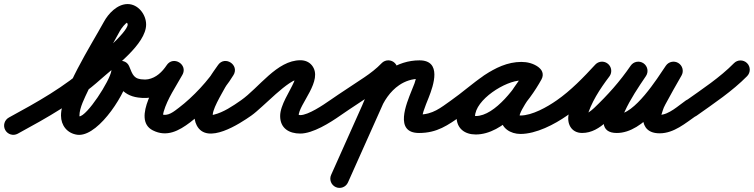

<svg xmlns="http://www.w3.org/2000/svg" viewBox="-64 -604 3679 937"><path d="M-38.5 30.5C-26.6 52.3 0.7 60.4 22.5 48.5C167 -30.1 305.3 -107.6 429 -218.5C492.4 -275.2 649.1 -388.3 649.1 -484.4C649.1 -533.4 610.2 -584.2 558.9 -584.2C508.5 -584.2 464.3 -537.7 442.2 -496.1C442.2 -496.1 442.3 -496.2 442.4 -496.3C442.5 -496.5 442.5 -496.6 442.5 -496.6C379.4 -381.5 233.7 -155.4 233.7 -39.9C233.7 8.4 264.2 46.8 312.8 53.6C315.9 54 319 54.2 322.1 54.2C423.9 54.2 555.8 -157 568.5 -245.6C568.5 -245.6 568.6 -246.2 568.7 -246.7C568.7 -247.3 568.8 -247.9 568.8 -247.9C569.1 -251.6 569.5 -255.3 569.8 -258.9C571.9 -281.7 545.9 -289 521.6 -285.4C497.3 -281.7 474.7 -267.1 483.4 -245.9C514.5 -170 550 -126.4 640.6 -126C665.4 -125.9 685.7 -146 685.8 -170.8C685.9 -195.7 665.8 -215.9 641 -216C588.5 -216.2 583.4 -239.2 566.6 -280.1C557.9 -301.2 537.4 -309.4 518.4 -306.5C499.5 -303.7 482.3 -289.8 480.2 -267.1C479.9 -263.4 479.5 -259.7 479.2 -256.1C479.2 -256.1 479.3 -256.7 479.3 -257.3C479.4 -257.8 479.5 -258.4 479.5 -258.4C472.4 -209.8 360.2 -35.8 322.1 -35.8C321.8 -35.8 322.7 -35.8 322.9 -35.8C323.5 -35.8 324 -35.7 324.5 -35.7C324.8 -35.6 325.5 -35.5 325.2 -35.6C324.2 -35.7 323.7 -37.4 323.7 -39.9C323.7 -78.3 350.1 -128.1 365.9 -162C412.5 -261.8 468.6 -356.9 521.5 -453.4C521.5 -453.4 521.5 -453.5 521.6 -453.7C521.7 -453.8 521.8 -453.9 521.8 -453.9C527.2 -464.3 550 -494.2 558.9 -494.2C560.9 -494.2 552.3 -497.6 553.5 -496.1C556.1 -492.9 559.1 -488.4 559.1 -484.4C559.1 -445.2 396.7 -310.4 369 -285.5C250.6 -179.4 117.7 -105.8 -20.5 -30.5C-42.3 -18.6 -50.4 8.7 -38.5 30.5Z M586 -171.9C585.5 -147 605.3 -126.5 630.1 -126C645.4 -125.7 660.2 -125.9 675.3 -128.8C739.3 -140.8 788.9 -182.7 824.4 -236C840.4 -260 828.2 -284.3 808.5 -296.3C788.8 -308.3 761.7 -308 747.7 -282.9C708.4 -212.3 576 -21.7 681.6 32.1C750 66.9 809.4 34.3 864.2 -7.1C939.9 -64.4 1026.7 -156.7 1075.5 -237.8C1090.5 -262.6 1079.9 -286.8 1061.5 -298.7C1043 -310.7 1016.6 -310.5 1000.1 -286.7C985.4 -265.6 969.7 -244.7 956.9 -222.3C956.9 -222.3 956.7 -222 956.5 -221.6C956.3 -221.3 956.2 -220.9 956.2 -220.9C923 -157.7 859.7 -63.5 895.9 7.5C895.9 7.5 895.9 7.5 895.9 7.5C895.9 7.5 895.9 7.5 895.9 7.5C946.1 105.5 1106.8 -0.9 1162.8 -40.1C1183.2 -54.4 1188.1 -82.5 1173.9 -102.8C1159.6 -123.2 1131.5 -128.1 1111.2 -113.9C1072.6 -86.9 1025.8 -55.3 979.4 -44.3C977.3 -43.9 975.3 -43.4 973.2 -43C970.6 -42.6 963 -43.6 965.4 -42.5C969.9 -40.4 978.7 -28.3 976.1 -33.5C976.1 -33.5 976.1 -33.5 976.1 -33.5C976.1 -33.5 976.1 -33.5 976.1 -33.5C963.3 -58.4 1019.8 -148.6 1035.8 -179.1C1035.8 -179.1 1035.7 -178.7 1035.5 -178.4C1035.3 -178 1035.1 -177.7 1035.1 -177.7C1046.5 -197.7 1060.8 -216.4 1073.9 -235.3C1090.5 -259.1 1079.1 -283.8 1059.9 -296.3C1040.6 -308.8 1013.4 -309.1 998.5 -284.2C955.5 -212.9 876.4 -129.3 809.8 -78.9C786.4 -61.2 753.5 -32.2 722.4 -48.1C723.7 -47.2 724.9 -46.4 726.1 -45.5C728.9 -42.9 729.5 -41.6 731 -38.4C731.9 -36.3 731.1 -41.3 731.5 -44.3C732.2 -49.4 733.4 -54.2 734.8 -59.2C753.4 -122.9 794.1 -181.1 826.3 -239.1C840.3 -264.3 829.1 -288 810.4 -299.4C791.7 -310.8 765.5 -309.9 749.6 -286C727.7 -253.2 698.4 -224.7 658.7 -217.2C649.7 -215.5 640.9 -215.8 631.9 -216C607 -216.5 586.5 -196.7 586 -171.9Z M1100.1 -51.3C1114.3 -30.9 1142.4 -25.9 1162.7 -40.1C1219.8 -79.9 1343.8 -220 1402 -220C1402.1 -220 1399.3 -220.7 1398.5 -221C1391.7 -224 1387.3 -228.4 1384 -235.1C1379 -245.6 1375.5 -215.4 1371 -205C1350.5 -156.9 1303.2 -91.5 1303.2 -37.8C1303.2 22.2 1346.8 47.8 1401.3 47.8C1463.3 47.8 1547.2 -5.4 1596.8 -40.1C1617.2 -54.4 1622.1 -82.5 1607.9 -102.8C1593.6 -123.2 1565.5 -128.1 1545.2 -113.9C1513.5 -91.7 1440.3 -42.2 1401.3 -42.2C1396.3 -42.2 1381.7 -45.8 1386.1 -43.3C1391.4 -40.4 1393.2 -31 1393.2 -37.8C1393.2 -95.3 1516.5 -212.1 1458.2 -285C1444.3 -302.3 1423.8 -310 1402 -310C1287.2 -310 1200.3 -176 1111.3 -113.9C1090.9 -99.7 1085.9 -71.6 1100.1 -51.3Z M1596.7 -40.1C1651.9 -78.4 1708.6 -114.3 1764.2 -152C1800 -176.1 1833.6 -202.1 1863.5 -233.4C1880.7 -251.3 1880.1 -279.8 1862.1 -297C1844.2 -314.2 1815.7 -313.5 1798.5 -295.6C1773 -269 1744.2 -247.1 1713.8 -226.5C1657.8 -188.7 1600.8 -152.5 1545.3 -113.9C1524.9 -99.7 1519.9 -71.7 1534.1 -51.3C1548.3 -30.9 1576.3 -25.9 1596.7 -40.1ZM1789.9 -282.8C1710.6 -105.3 1631.3 72.1 1551.9 249.6C1541.8 272.3 1551.9 298.9 1574.6 309.1C1597.3 319.2 1623.9 309.1 1634.1 286.4C1713.4 108.9 1792.7 -68.6 1872.1 -246.1C1882.2 -268.8 1872.1 -295.4 1849.4 -305.6C1826.7 -315.7 1800.1 -305.5 1789.9 -282.8ZM1789 -60.8C1808.1 -110.5 1839.6 -158.1 1884.1 -188.5C1913.5 -208.5 1947.4 -219.5 1983 -219.5C1986.4 -219.5 1976.6 -222.2 1974.1 -224.5C1971.3 -227 1967.4 -235.4 1967.3 -234.6C1966.5 -210.7 1953.2 -183 1944.5 -161.1C1919.9 -99.2 1858.1 45 1981 45C2069.2 45 2121.4 7.4 2188.9 -40.2C2209.2 -54.6 2214.1 -82.6 2199.8 -102.9C2185.4 -123.2 2157.4 -128.1 2137.1 -113.8C2085.9 -77.7 2048.1 -45 1981 -45C1978.6 -45 1984.1 -43.9 1985.8 -42.8C1991 -39.4 1994.1 -35.3 1995.9 -29.4C1997 -25.9 1996.5 -36.9 1997.2 -40.5C1998.6 -47.5 2000.6 -54.4 2002.8 -61.2C2010.1 -83.8 2019.3 -105.8 2028.1 -127.8C2051.7 -187.3 2093.6 -309.5 1983 -309.5C1929.4 -309.5 1877.7 -293 1833.4 -262.9C1773.7 -222.1 1730.8 -160 1705 -93.2C1696.1 -70 1707.6 -44 1730.8 -35C1754 -26.1 1780 -37.6 1789 -60.8Z M2126 -51.3C2140.2 -30.9 2168.3 -25.9 2188.7 -40C2273.6 -99.1 2373.7 -211.8 2480.6 -211.8C2490.5 -211.8 2501.6 -210.3 2509.8 -204.4C2533.1 -187.8 2557.6 -199.5 2570.2 -219C2582.7 -238.4 2583.3 -265.6 2558.6 -279.9C2532.5 -295.1 2509.9 -301.1 2479.3 -301.1C2352.4 -301.1 2164.1 -169.2 2164.1 -34.2C2164.1 22.9 2203.8 52.3 2257.7 52.3C2393.2 52.3 2519.5 -108.7 2578.5 -216.4C2592.9 -242.7 2580.3 -266.7 2560.6 -277.5C2540.9 -288.3 2514 -285.9 2499.5 -259.6C2462.4 -191.8 2380.3 -109.2 2380.3 -31.6C2380.3 21.7 2427.8 49.7 2476 49.7C2552.9 49.7 2642.1 3 2703.8 -40.1C2724.2 -54.4 2729.1 -82.5 2714.9 -102.8C2700.6 -123.2 2672.5 -128.1 2652.2 -113.9C2606.7 -82 2533.1 -40.3 2476 -40.3C2467.8 -40.3 2463.3 -45.5 2467.7 -39.1C2469.2 -36.9 2470.3 -29 2470.3 -31.6C2470.3 -68.7 2555.1 -173.7 2578.5 -216.4C2592.9 -242.7 2580.3 -266.6 2560.6 -277.4C2540.9 -288.3 2513.9 -285.9 2499.5 -259.6C2459 -185.6 2352.9 -37.7 2257.7 -37.7C2255.1 -37.7 2252.5 -37.8 2250 -38.1C2244.3 -38.7 2254.1 -26.7 2254.1 -34.2C2254.1 -117.3 2403.8 -211.1 2479.3 -211.1C2494.7 -211.1 2501.3 -209.1 2513.4 -202.1C2538.2 -187.7 2562 -198.3 2573.8 -216.6C2585.6 -235 2585.4 -261 2562.2 -277.6C2538.5 -294.5 2509.5 -301.8 2480.6 -301.8C2345.4 -301.8 2241.2 -186.1 2137.3 -114C2116.9 -99.8 2111.9 -71.7 2126 -51.3Z M2641 -51.4C2655.2 -30.9 2683.2 -25.9 2703.6 -40C2778.6 -91.9 2845.6 -160.8 2907.1 -227.5C2923.9 -245.8 2922.8 -274.3 2904.5 -291.1C2886.2 -307.9 2857.7 -306.8 2840.9 -288.5C2784 -226.7 2721.8 -162.1 2652.4 -114C2631.9 -99.8 2626.9 -71.8 2641 -51.4ZM2838.1 -285.1C2785.4 -215.3 2734.8 -136.8 2712.5 -51.4C2712.5 -51.4 2712.5 -51.4 2712.5 -51.5C2712.5 -51.5 2712.5 -51.6 2712.5 -51.6C2699.9 -4.1 2721.8 44.7 2776.8 44.9C2823.1 45.1 2862.1 20.5 2895.3 -9.7C2895.3 -9.7 2895.5 -9.9 2895.6 -10.1C2895.8 -10.2 2896 -10.4 2896 -10.4C2968.6 -79.5 3031 -149.3 3088.1 -232.5C3102.2 -253 3097 -281 3076.5 -295.1C3056 -309.2 3028 -304 3013.9 -283.5C2960.3 -205.4 2902 -140.3 2834 -75.6C2834 -75.6 2834.2 -75.8 2834.4 -75.9C2834.5 -76.1 2834.7 -76.3 2834.7 -76.3C2819.6 -62.6 2799 -45 2777.2 -45.1C2775.7 -45.1 2780 -44.7 2781.3 -44.3C2783.5 -43.5 2785.4 -42.6 2787.3 -41.4C2796.7 -35 2796.9 -18.7 2799.5 -28.4C2799.5 -28.4 2799.5 -28.5 2799.5 -28.5C2799.5 -28.6 2799.5 -28.6 2799.5 -28.6C2818.8 -102.2 2864.5 -170.8 2909.9 -230.9C2924.9 -250.7 2921 -278.9 2901.1 -293.9C2881.3 -308.9 2853.1 -305 2838.1 -285.1ZM3013.7 -283.2C2985.5 -241.5 2778.8 45 2946 45C3079.4 45 3194.3 -135.5 3260 -232.8C3273.9 -253.4 3268.5 -281.4 3247.9 -295.3C3227.3 -309.2 3199.3 -303.8 3185.4 -283.2C3143 -220.4 3033.3 -45 2946 -45C2947.7 -44.7 2949.3 -44.5 2951 -44.2C2959.6 -40.9 2963.1 -38.3 2968.4 -30.4C2970.2 -27.6 2968.5 -19.4 2971.5 -20.9C2971.6 -21.7 2971.7 -22.5 2971.8 -23.3C2974.2 -36.2 2979.6 -48.6 2985 -60.4C3012.7 -120.9 3051.1 -177.9 3088.3 -232.8C3102.2 -253.4 3096.8 -281.3 3076.2 -295.3C3055.6 -309.2 3027.7 -303.8 3013.7 -283.2ZM3245.5 -297C3224 -309.4 3196.5 -302 3184 -280.5C3156.8 -233.3 3130.2 -185.8 3104.3 -137.8C3104.3 -137.8 3104.4 -138.1 3104.6 -138.4C3104.8 -138.7 3104.9 -139 3104.9 -139C3067.2 -73.7 3042.8 47.5 3156.6 46.6C3225.2 46 3281.1 -2.8 3334.7 -40.1C3355.1 -54.3 3360.1 -82.3 3345.9 -102.7C3331.7 -123.1 3303.7 -128.1 3283.3 -113.9C3247.4 -88.9 3200 -43.8 3155.8 -43.4C3152 -43.4 3159 -40.7 3160.7 -36.5C3160.8 -36.3 3160.8 -36.2 3160.9 -36C3168.7 -56 3171 -73.4 3182.9 -94C3182.9 -94 3183 -94.3 3183.2 -94.5C3183.3 -94.8 3183.5 -95.1 3183.5 -95.1C3209 -142.3 3235.1 -189 3262 -235.5C3274.4 -257 3267 -284.5 3245.5 -297Z M3272.3 -49.6C3286.7 -29.3 3314.8 -24.6 3335.1 -39C3419.4 -98.9 3509.3 -158.5 3582.1 -232.4C3599.5 -250.2 3599.3 -278.7 3581.6 -296.1C3563.8 -313.5 3535.3 -313.3 3517.9 -295.6C3449 -225.5 3362.9 -169.2 3282.9 -112.3C3262.7 -97.9 3257.9 -69.9 3272.3 -49.6Z"/></svg>

Font: FRB American Cursive Guidelines Arrows Black
Style: Bold Italic
Weight: 900
Italic angle: -25°
Version: Version 2.0;Modular Font Editor K font №1